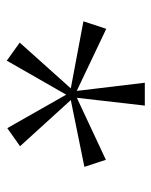

<svg xmlns="http://www.w3.org/2000/svg" viewBox="43 -610 466 592"><g transform="rotate(90 276.0 -314.0)"><path d="M167 -101.9 111.4 -141.8 252.5 -299.3 45.7 -338.2 68.9 -408.6 260.3 -317.6 235.1 -527.5H305.6L281.5 -317.9L472.7 -407.4L494.5 -341.2L288.5 -299.3L430.9 -142.8L375.1 -103.5L271.9 -285.1Z"/></g></svg>

Font: Alumni Sans Thin
Style: Regular
Weight: 100
Designer: Robert E. Leuschke
Foundry: Robert E. Leuschke
Version: Version 1.018